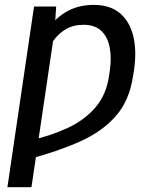

<svg xmlns="http://www.w3.org/2000/svg" viewBox="-20 -573 655 796"><path d="M206.1 -444.3 110.4 203.1H10.7L121.1 -545.9H212.9ZM164.1 -333 110.8 -293.9Q131.3 -375 165.8 -432.9Q200.2 -490.7 250.7 -521.7Q301.3 -552.7 368.7 -552.7Q435.5 -552.7 476.3 -519Q517.1 -485.4 532.2 -424.3Q547.4 -363.3 535.6 -282.2L531.7 -258.8Q517.1 -157.2 460.7 -92.5Q404.3 -27.8 311.5 13.7Q218.8 55.2 94.7 87.9L107.4 8.8Q192.4 -10.7 261.5 -43Q330.6 -75.2 375.7 -127.7Q420.9 -180.2 432.1 -258.8L435.5 -282.2Q442.9 -333 434.8 -376Q426.8 -418.9 400.4 -444.6Q374 -470.2 326.2 -470.2Q283.2 -470.2 251.7 -451.2Q220.2 -432.1 198.7 -400.6Q177.2 -369.1 164.1 -333Z"/></svg>

Font: Inter 24pt
Style: Italic
Weight: 400
Italic angle: -9.3988°
Designer: Rasmus Andersson
Foundry: rsms
Version: Version 4.001;git-66647c0bb